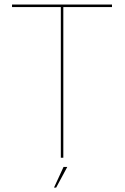

<svg xmlns="http://www.w3.org/2000/svg" viewBox="-20 -695 552 846"><path d="M248 0H259V-664H473.5V-675H33V-664H248ZM218 131.5H227.5L276.5 40.5H260Z"/></svg>

Font: Anybody Thin
Style: Regular
Weight: 100
Designer: Tyler Finck
Foundry: Etcetera Type Company
Version: Version 1.114;gftools[0.9.25]